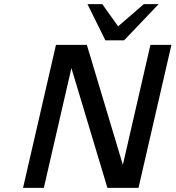

<svg xmlns="http://www.w3.org/2000/svg" viewBox="-20 -913 853 933"><path d="M405 -893H477L554 -785L679 -893H751L583 -717H492ZM92 0 252 -695H402L577 -112L711 -695H813L653 0H502L327 -582L193 0Z"/></svg>

Font: Coval
Style: Medium Italic
Weight: 500
Foundry: Context Ltd
Version: Version 001.000